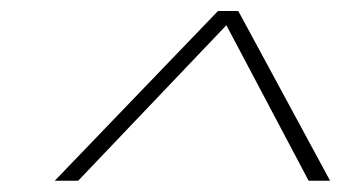

<svg xmlns="http://www.w3.org/2000/svg" viewBox="-20 -786 606 340"><path d="M77 -466 366 -766.5H402L564.5 -466H526.5L380.5 -742H381.5L118.5 -466Z"/></svg>

Font: Epilogue ExtraLight
Style: Italic
Weight: 250
Italic angle: -12°
Designer: Tyler Finck
Foundry: Etcetera Type Co
Version: Version 2.112